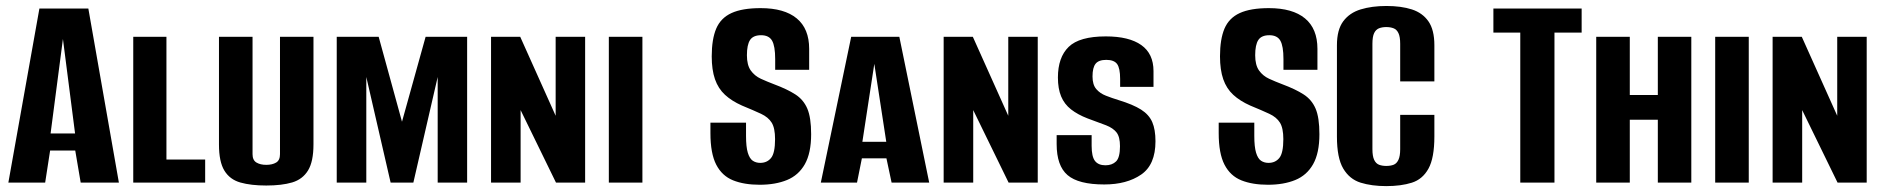

<svg xmlns="http://www.w3.org/2000/svg" viewBox="-20 -620 6399 652"><path d="M8.4 0 113.8 -591H280L383.7 0H254L235.5 -108.9H150.2L133.4 0ZM151.8 -166.8H234.9L193.7 -487.6Z M432.5 0V-495H545.2V-78.3H676.7V0Z M884.2 10Q832.3 10 796.3 -0.2Q760.4 -10.4 742 -40.6Q723.6 -70.7 723.6 -129.1V-495H837.6V-96.4Q837.6 -76 850.8 -68.1Q863.9 -60.2 884.2 -60.2Q904.6 -60.2 917.7 -68Q930.8 -75.7 930.8 -96.4V-495H1044.5V-129.8Q1044.5 -71.4 1026.1 -41.3Q1007.7 -11.1 972.3 -0.5Q936.8 10 884.2 10Z M1123.5 0V-495H1265.9L1345.1 -206.7L1425.3 -495H1566.3V0H1466.3V-358.6L1383.7 0H1306.5L1223.9 -358.6V0Z M1647.5 0V-495H1746.6L1866.9 -226.9V-495H1967V0H1868L1747.9 -246.1V0Z M2047.5 0V-495H2161.5V0Z M2559.7 7.4Q2507 7.4 2469.5 -7.6Q2432 -22.6 2412.2 -60.8Q2392.5 -99 2392.5 -168V-203.5Q2422.7 -203.5 2452.9 -203.5Q2483.1 -203.5 2513.4 -203.5V-158.5Q2513.4 -121.3 2519.4 -101.5Q2525.4 -81.6 2536.2 -74.2Q2547.1 -66.9 2561.7 -66.9Q2584.8 -66.9 2598.4 -83.6Q2612 -100.3 2612 -147.6Q2612 -185 2600.5 -203.5Q2589.1 -222 2564.2 -233.6Q2539.2 -245.2 2499.5 -261.6Q2464.8 -277 2441.9 -298.1Q2419 -319.2 2407.9 -351.1Q2396.9 -383 2396.9 -428.7Q2396.9 -486.9 2412.2 -523Q2427.6 -559 2464.1 -575.7Q2500.6 -592.4 2563 -592.4Q2643.5 -592.4 2685.6 -557.5Q2727.8 -522.6 2727.8 -454.1V-382.9Q2699 -382.9 2670.3 -382.9Q2641.6 -382.9 2612.4 -382.9V-419.4Q2612.4 -463.5 2601.8 -482Q2591.2 -500.4 2564.4 -500.4Q2537.7 -500.4 2527 -484.1Q2516.4 -467.8 2516.4 -432.4Q2516.4 -399 2529.5 -380.6Q2542.5 -362.3 2563.8 -352.5Q2585 -342.8 2608.5 -333.9Q2653.2 -317.2 2680.8 -299.4Q2708.5 -281.6 2721.5 -251.2Q2734.5 -220.8 2734.5 -164.3Q2734.5 -100.2 2713.1 -62.4Q2691.7 -24.7 2652.5 -8.7Q2613.3 7.4 2559.7 7.4Z M2767.4 0 2870.5 -495H3034L3135.4 0H3007.7L2990.2 -82.3H2906.8L2890.3 0ZM2908.5 -138.5H2989.6L2949 -403.2Z M3184.5 0V-495H3283.6L3403.9 -226.9V-495H3504V0H3405L3284.9 -246.1V0Z M3730 6.4Q3642.1 6.4 3605.2 -25.4Q3568.2 -57.1 3568.2 -130.8V-161.2H3687V-124.7Q3687 -88 3698.5 -73.3Q3710 -58.7 3734 -58.7Q3756.5 -58.7 3769.9 -71.8Q3783.3 -84.8 3783.3 -123.6Q3783.3 -155.1 3771.7 -170.1Q3760.1 -185.1 3735.9 -194.6Q3711.6 -204 3672.9 -218Q3639.8 -230.8 3617.1 -248.5Q3594.3 -266.3 3583.4 -292.7Q3572.5 -319 3572.5 -356.7Q3572.5 -425.2 3609 -460.8Q3645.5 -496.4 3735.3 -496.4Q3814.1 -496.4 3855.6 -467Q3897.1 -437.6 3897.1 -378.8V-325H3783.8V-351.9Q3783.8 -388.5 3773.5 -402.6Q3763.2 -416.7 3736.7 -416.7Q3711 -416.7 3700.5 -403.6Q3690 -390.6 3690 -360.4Q3690 -332.6 3702.6 -317.7Q3715.2 -302.9 3735.6 -295Q3756 -287 3778.5 -280.1Q3827.6 -265.1 3854.8 -247.9Q3881.9 -230.7 3892.9 -205.3Q3903.8 -180 3903.8 -140.3Q3903.8 -60.5 3855.1 -27.1Q3806.4 6.4 3730 6.4Z M4285.7 7.4Q4233 7.4 4195.5 -7.6Q4158 -22.6 4138.2 -60.8Q4118.5 -99 4118.5 -168V-203.5Q4148.7 -203.5 4178.9 -203.5Q4209.1 -203.5 4239.4 -203.5V-158.5Q4239.4 -121.3 4245.4 -101.5Q4251.4 -81.6 4262.2 -74.2Q4273.1 -66.9 4287.7 -66.9Q4310.8 -66.9 4324.4 -83.6Q4338 -100.3 4338 -147.6Q4338 -185 4326.5 -203.5Q4315.1 -222 4290.2 -233.6Q4265.2 -245.2 4225.5 -261.6Q4190.8 -277 4167.9 -298.1Q4145 -319.2 4133.9 -351.1Q4122.9 -383 4122.9 -428.7Q4122.9 -486.9 4138.2 -523Q4153.6 -559 4190.1 -575.7Q4226.6 -592.4 4289 -592.4Q4369.5 -592.4 4411.6 -557.5Q4453.8 -522.6 4453.8 -454.1V-382.9Q4425 -382.9 4396.3 -382.9Q4367.6 -382.9 4338.4 -382.9V-419.4Q4338.4 -463.5 4327.8 -482Q4317.2 -500.4 4290.4 -500.4Q4263.7 -500.4 4253 -484.1Q4242.4 -467.8 4242.4 -432.4Q4242.4 -399 4255.5 -380.6Q4268.5 -362.3 4289.8 -352.5Q4311 -342.8 4334.5 -333.9Q4379.2 -317.2 4406.8 -299.4Q4434.5 -281.6 4447.5 -251.2Q4460.5 -220.8 4460.5 -164.3Q4460.5 -100.2 4439.1 -62.4Q4417.7 -24.7 4378.5 -8.7Q4339.3 7.4 4285.7 7.4Z M4687.3 12Q4638.1 12 4600.4 0.3Q4562.8 -11.5 4541.4 -47.6Q4520 -83.8 4520 -156.1V-466.3Q4520 -518.8 4541.4 -547.7Q4562.8 -576.5 4600.7 -588.1Q4638.7 -599.7 4688 -599.7Q4738.2 -599.7 4774.5 -588Q4810.8 -576.2 4830.8 -547.4Q4850.9 -518.5 4850.9 -466.3V-343.5H4734.8V-471.1Q4734.8 -495.5 4728.8 -507.7Q4722.9 -520 4712.2 -524Q4701.5 -528.1 4687.6 -528.1Q4673.7 -528.1 4663.1 -524Q4652.4 -520 4646.4 -507.7Q4640.5 -495.5 4640.5 -471.1V-113.5Q4640.5 -89.8 4646.4 -77.2Q4652.4 -64.6 4663.1 -60.5Q4673.7 -56.5 4687.6 -56.5Q4701.9 -56.5 4712.4 -60.5Q4722.9 -64.6 4728.8 -77.2Q4734.8 -89.8 4734.8 -113.5V-229.9H4850.9V-156.8Q4850.9 -83.5 4830.8 -47.3Q4810.8 -11.1 4774.3 0.4Q4737.9 12 4687.3 12Z M5142.6 0V-509.3H5051.3V-591H5351V-509.3H5258.7V0Z M5400.5 0V-495H5514.5V-297.3H5609.7V-495H5723.4V0H5609.7V-213.5H5514.5V0Z M5804.5 0V-495H5918.5V0Z M5999.5 0V-495H6098.6L6218.9 -226.9V-495H6319V0H6220L6099.9 -246.1V0Z"/></svg>

Font: Alumni Sans SC Thin
Style: Regular
Weight: 100
Designer: Robert E. Leuschke
Foundry: Robert E. Leuschke
Version: Version 1.018